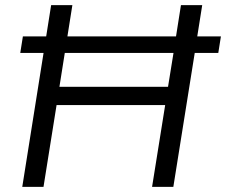

<svg xmlns="http://www.w3.org/2000/svg" viewBox="-20 -725 877 745"><path d="M66.4 0 149 -519.5H58.6L68.8 -583.8H159.2L178.4 -705H260.8L241.6 -583.8H663L682.1 -705H764.6L745.4 -583.8H837.2L827 -519.5H735.6L652.6 0H570.1L620.9 -317.3H199.5L148.8 0ZM210.6 -388.3H632L653.2 -519.5H231.4Z"/></svg>

Font: Nunito Sans 12pt ExtraLight
Style: Italic
Weight: 200
Italic angle: -9°
Designer: Vernon Adams
Foundry: Vernon Adams
Version: Version 3.101;gftools[0.9.27]